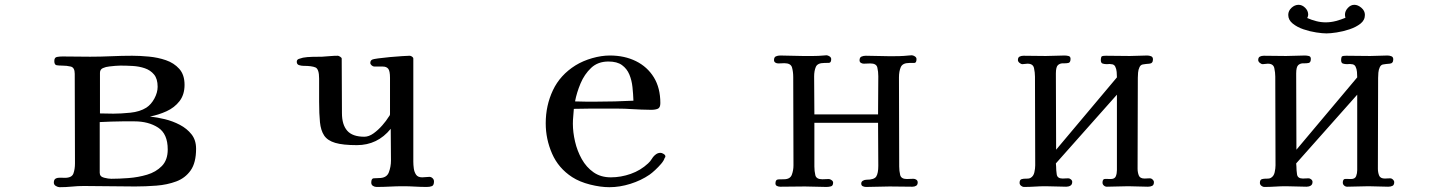

<svg xmlns="http://www.w3.org/2000/svg" viewBox="-20 -775 6040 799"><path d="M678 -153Q678 -218 638 -244Q598 -270 539 -270H491Q467 -270 443 -269Q419 -268 395 -267V-56Q395 -40 413 -35.5Q431 -31 443 -31Q475 -31 515 -34Q555 -37 592 -48Q629 -59 653.5 -84Q678 -109 678 -153ZM636 -414Q636 -447 621 -465Q606 -483 582.5 -491Q559 -499 532 -500.5Q505 -502 481 -502Q476 -502 470.5 -501.5Q465 -501 460 -501Q451 -500 435.5 -498.5Q420 -497 408 -491.5Q396 -486 396 -472V-303Q410 -303 424.5 -302.5Q439 -302 452 -302Q483 -302 522.5 -306Q562 -310 589 -327Q609 -340 622.5 -365Q636 -390 636 -414ZM796 -156Q796 -98 773.5 -66Q751 -34 713.5 -20Q676 -6 631 -2.5Q586 1 542 1Q489 1 435.5 0Q382 -1 329 -1Q304 -1 279 1.5Q254 4 228 4Q221 4 212.5 -1Q204 -6 204 -15Q204 -28 212 -32Q220 -36 231 -35.5Q242 -35 250 -35Q279 -35 285.5 -53Q292 -71 292 -95Q292 -188 291.5 -281Q291 -374 291 -468Q291 -494 274.5 -498Q258 -502 238 -502Q226 -502 216 -503.5Q206 -505 206 -521Q206 -536 217 -538Q228 -540 240 -540Q269 -540 297.5 -539.5Q326 -539 355 -539Q399 -539 443 -541Q487 -543 530 -543Q562 -543 599.5 -539.5Q637 -536 670.5 -524.5Q704 -513 726 -488.5Q748 -464 748 -422Q748 -381 727 -354Q706 -327 673 -312Q640 -297 604 -290Q633 -287 666 -279Q699 -271 728.5 -255.5Q758 -240 777 -216Q796 -192 796 -156Z M1786 -20Q1786 -4 1777.5 -0.5Q1769 3 1756 3Q1731 3 1706.5 1.5Q1682 0 1658 0Q1630 0 1602.5 1.5Q1575 3 1547 3Q1539 3 1532 -1.5Q1525 -6 1525 -15Q1525 -32 1534.5 -33Q1544 -34 1557 -34Q1589 -34 1598 -57.5Q1607 -81 1607 -107Q1607 -140 1606.5 -173Q1606 -206 1606 -239Q1551 -171 1465 -171Q1407 -171 1375 -180.5Q1343 -190 1329 -211Q1315 -232 1311.5 -266.5Q1308 -301 1308 -352V-448Q1308 -488 1292.5 -494.5Q1277 -501 1243 -501Q1234 -501 1224.5 -504Q1215 -507 1215 -518Q1215 -527 1224 -530Q1232 -533 1241 -535Q1257 -538 1280.5 -538.5Q1304 -539 1320 -539Q1337 -540 1353.5 -541.5Q1370 -543 1386 -543Q1389 -543 1395.5 -539Q1402 -535 1402 -531Q1402 -474 1402.5 -417.5Q1403 -361 1403 -304Q1403 -256 1425 -231Q1447 -206 1496 -206Q1515 -206 1534.5 -220Q1554 -234 1571 -253.5Q1588 -273 1597 -288Q1599 -290 1601 -293.5Q1603 -297 1603 -300V-451Q1603 -480 1595.5 -489Q1588 -498 1573.5 -498Q1559 -498 1538 -498Q1532 -498 1526.5 -503Q1521 -508 1521 -513Q1521 -523 1529 -527Q1532 -529 1553.5 -532Q1575 -535 1603 -537.5Q1631 -540 1654.5 -541.5Q1678 -543 1685 -543Q1689 -543 1694.5 -539.5Q1700 -536 1700 -531V-483Q1700 -388 1700 -292.5Q1700 -197 1700 -102Q1700 -89 1702 -74Q1704 -59 1711.5 -48Q1719 -37 1737 -37Q1745 -37 1752 -38Q1759 -39 1767 -39Q1774 -39 1780 -33.5Q1786 -28 1786 -20Z M2616 -356Q2615 -384 2612 -412.5Q2609 -441 2599 -465Q2589 -489 2568.5 -504Q2548 -519 2512 -519Q2468 -519 2440 -492.5Q2412 -466 2396 -428Q2380 -390 2373 -353Q2396 -352 2418 -352Q2440 -352 2462 -352Q2500 -352 2538.5 -353Q2577 -354 2616 -356ZM2749 -124Q2749 -120 2746 -118Q2743 -107 2731.5 -93.5Q2720 -80 2706.5 -67.5Q2693 -55 2683 -48Q2648 -24 2603.5 -10Q2559 4 2516 4Q2479 4 2435.5 -7Q2392 -18 2361 -38Q2304 -75 2277.5 -135.5Q2251 -196 2251 -262Q2251 -336 2281 -399.5Q2311 -463 2375 -503Q2406 -522 2444.5 -533Q2483 -544 2518 -544Q2579 -544 2626.5 -520.5Q2674 -497 2701 -453Q2728 -409 2728 -346Q2728 -327 2717.5 -322.5Q2707 -318 2690 -318Q2669 -318 2648.5 -319Q2628 -320 2608 -321Q2580 -323 2552.5 -323Q2525 -323 2496 -323Q2464 -323 2432 -323Q2400 -323 2368 -322Q2367 -306 2365.5 -290.5Q2364 -275 2364 -260Q2364 -225 2373 -186Q2382 -147 2401 -113Q2420 -79 2450 -58Q2480 -37 2522 -37Q2564 -37 2605 -51.5Q2646 -66 2677 -95Q2686 -103 2693 -114.5Q2700 -126 2710 -133Q2718 -139 2729 -139Q2734 -139 2741.5 -134.5Q2749 -130 2749 -124Z M3799 -16Q3799 -6 3792.5 -2Q3786 2 3777 2Q3753 2 3729.5 1.5Q3706 1 3682 1Q3657 1 3633 2Q3609 3 3584 3Q3577 3 3570.5 0Q3564 -3 3564 -11Q3564 -19 3571 -23Q3578 -27 3585 -27Q3618 -27 3626.5 -40.5Q3635 -54 3635 -85Q3635 -130 3634.5 -175Q3634 -220 3634 -264H3369V-82Q3369 -63 3373 -46Q3377 -29 3402 -29Q3409 -29 3415.5 -29.5Q3422 -30 3429 -30Q3434 -30 3440.5 -25.5Q3447 -21 3447 -15Q3447 -2 3438 0.5Q3429 3 3419 3Q3397 3 3375 2Q3353 1 3330 1Q3305 1 3279 1.5Q3253 2 3227 2Q3220 2 3213.5 -1Q3207 -4 3207 -12Q3207 -28 3219.5 -28.5Q3232 -29 3242 -29Q3268 -29 3275 -47.5Q3282 -66 3282 -87Q3282 -179 3281.5 -271Q3281 -363 3281 -454Q3281 -476 3276 -494Q3271 -512 3244 -512Q3238 -512 3231.5 -511.5Q3225 -511 3219 -511Q3212 -511 3206.5 -514.5Q3201 -518 3201 -525Q3201 -537 3209 -540.5Q3217 -544 3227 -544Q3250 -544 3274 -543Q3298 -542 3321 -542Q3342 -542 3364 -542Q3386 -542 3407 -544Q3410 -544 3413 -544.5Q3416 -545 3419 -545Q3425 -545 3432 -540.5Q3439 -536 3439 -529Q3439 -514 3430 -513.5Q3421 -513 3410 -513Q3382 -513 3375 -496.5Q3368 -480 3368 -457Q3368 -417 3368.5 -378Q3369 -339 3369 -299H3634Q3634 -339 3634.5 -378.5Q3635 -418 3635 -458Q3635 -477 3631 -494Q3627 -511 3602 -511Q3595 -511 3588.5 -510.5Q3582 -510 3575 -510Q3568 -510 3562.5 -513.5Q3557 -517 3557 -524Q3557 -536 3565 -539.5Q3573 -543 3583 -543Q3609 -543 3635 -542Q3661 -541 3686 -541Q3705 -541 3723.5 -541.5Q3742 -542 3761 -544Q3764 -544 3767.5 -544.5Q3771 -545 3774 -545Q3780 -545 3787 -540.5Q3794 -536 3794 -529Q3794 -513 3784.5 -513Q3775 -513 3764 -513Q3736 -513 3728.5 -495.5Q3721 -478 3721 -453Q3721 -361 3721.5 -268Q3722 -175 3722 -82Q3722 -64 3726 -47Q3730 -30 3754 -30Q3761 -30 3767.5 -30.5Q3774 -31 3781 -31Q3788 -31 3793.5 -27Q3799 -23 3799 -16Z M4782 -17Q4782 -5 4774.5 -1.5Q4767 2 4757 2Q4736 2 4715.5 1Q4695 0 4675 0Q4653 0 4630.5 1Q4608 2 4586 2Q4579 2 4573.5 -3Q4568 -8 4568 -15Q4568 -31 4580 -30.5Q4592 -30 4602 -30Q4619 -30 4623.5 -41.5Q4628 -53 4628 -67V-381L4374 -95L4375 -82Q4375 -67 4377.5 -49.5Q4380 -32 4402 -32Q4408 -32 4413.5 -32.5Q4419 -33 4426 -33Q4431 -33 4436.5 -28.5Q4442 -24 4442 -18Q4442 -7 4434.5 -2.5Q4427 2 4417 2Q4395 2 4374 1Q4353 0 4331 0Q4309 0 4286.5 1.5Q4264 3 4242 3Q4235 3 4229 -2Q4223 -7 4223 -14Q4223 -27 4231.5 -29.5Q4240 -32 4251 -31.5Q4262 -31 4269 -35Q4281 -42 4284.5 -58Q4288 -74 4288 -87Q4288 -179 4287.5 -271.5Q4287 -364 4287 -456Q4287 -473 4283 -491.5Q4279 -510 4256 -510Q4251 -510 4245.5 -509Q4240 -508 4235 -508Q4229 -508 4222.5 -513.5Q4216 -519 4216 -525Q4216 -536 4223 -539.5Q4230 -543 4239 -543Q4262 -543 4285.5 -542.5Q4309 -542 4332 -542Q4352 -542 4371.5 -543Q4391 -544 4410 -544Q4418 -544 4426.5 -542Q4435 -540 4435 -530Q4435 -515 4426 -513Q4417 -511 4404.5 -511.5Q4392 -512 4383 -504.5Q4374 -497 4374 -469L4375 -152L4628 -453Q4628 -463 4627 -475.5Q4626 -488 4621 -498Q4616 -508 4603 -508Q4599 -509 4594.5 -508.5Q4590 -508 4586 -508Q4576 -508 4568.5 -510.5Q4561 -513 4561 -525Q4561 -528 4561.5 -531.5Q4562 -535 4563 -538Q4565 -542 4572 -542.5Q4579 -543 4582 -543Q4607 -543 4632 -542.5Q4657 -542 4682 -542Q4700 -542 4718 -543Q4736 -544 4754 -544Q4762 -544 4770 -541Q4778 -538 4778 -528Q4778 -511 4763 -510Q4748 -509 4737 -507Q4727 -506 4722 -495.5Q4717 -485 4716 -472.5Q4715 -460 4715 -451L4714 -73Q4714 -58 4719 -45Q4724 -32 4743 -32Q4748 -32 4754 -32.5Q4760 -33 4766 -33Q4771 -33 4776.5 -28Q4782 -23 4782 -17Z M5782 -17Q5782 -5 5774.5 -1.5Q5767 2 5757 2Q5736 2 5715.5 1Q5695 0 5675 0Q5653 0 5630.5 1Q5608 2 5586 2Q5579 2 5573.5 -3Q5568 -8 5568 -15Q5568 -31 5580 -30.5Q5592 -30 5602 -30Q5619 -30 5623.5 -42Q5628 -54 5628 -67V-381L5374 -95L5375 -82Q5375 -67 5377.5 -49.5Q5380 -32 5402 -32Q5408 -32 5413.5 -32.5Q5419 -33 5426 -33Q5431 -33 5436.5 -28.5Q5442 -24 5442 -18Q5442 -7 5434.5 -2.5Q5427 2 5417 2Q5395 2 5374 1Q5353 0 5331 0Q5309 0 5286.5 1.5Q5264 3 5242 3Q5235 3 5229 -2Q5223 -7 5223 -14Q5223 -27 5231.5 -29.5Q5240 -32 5251 -31.5Q5262 -31 5269 -35Q5281 -42 5284.5 -58Q5288 -74 5288 -87Q5288 -179 5287.5 -271.5Q5287 -364 5287 -456Q5287 -473 5283 -491.5Q5279 -510 5256 -510Q5251 -510 5245.5 -509Q5240 -508 5235 -508Q5229 -508 5222.5 -513.5Q5216 -519 5216 -525Q5216 -536 5223 -539.5Q5230 -543 5239 -543Q5262 -543 5285.5 -542.5Q5309 -542 5332 -542Q5352 -542 5371.5 -543Q5391 -544 5410 -544Q5418 -544 5426.5 -542Q5435 -540 5435 -530Q5435 -515 5426 -513Q5417 -511 5404.5 -511.5Q5392 -512 5383 -504.5Q5374 -497 5374 -469L5375 -152L5628 -453Q5628 -463 5627 -475.5Q5626 -488 5621 -498Q5616 -508 5603 -508Q5599 -509 5594.5 -508.5Q5590 -508 5586 -508Q5576 -508 5568.5 -510.5Q5561 -513 5561 -525Q5561 -528 5561.5 -531.5Q5562 -535 5563 -538Q5565 -542 5572 -542.5Q5579 -543 5582 -543Q5607 -543 5632 -542.5Q5657 -542 5682 -542Q5700 -542 5718 -543Q5736 -544 5754 -544Q5762 -544 5770 -541Q5778 -538 5778 -528Q5778 -511 5763 -510Q5748 -509 5737 -507Q5727 -506 5722 -495.5Q5717 -485 5716 -472.5Q5715 -460 5715 -451L5714 -73Q5714 -58 5719 -45Q5724 -32 5743 -32Q5748 -32 5754 -32.5Q5760 -33 5766 -33Q5771 -33 5776.5 -28Q5782 -23 5782 -17ZM5660 -713Q5660 -691 5641.5 -676.5Q5623 -662 5596 -653Q5569 -644 5542.5 -640Q5516 -636 5500 -636Q5484 -636 5457.5 -640Q5431 -644 5404.5 -653Q5378 -662 5359.5 -677Q5341 -692 5341 -713Q5341 -730 5354.5 -742.5Q5368 -755 5384 -755Q5399 -755 5411.5 -742.5Q5424 -730 5424 -714Q5424 -708 5420 -700Q5438 -692 5457.5 -687Q5477 -682 5497 -682Q5518 -682 5539 -687.5Q5560 -693 5579 -701Q5577 -709 5577 -714Q5577 -729 5589 -742Q5601 -755 5616 -755Q5631 -755 5645.5 -742.5Q5660 -730 5660 -713Z"/></svg>

Font: Kaisei Tokumin Medium
Style: Regular
Weight: 500
Designer: Font-Kai, 金井和夫
Foundry: KAZUO KANAI
Version: Version 5.003